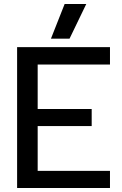

<svg xmlns="http://www.w3.org/2000/svg" viewBox="-20 -933 606 953"><path d="M232.9 -741.2 300.8 -913.1H408.2L325.2 -741.2ZM64.9 0V-699.2H525.9V-612.8H167V-392.1H435.1V-307.1H167V-85H525.9V0Z"/></svg>

Font: Prompt
Style: Regular
Weight: 400
Designer: Katatrad Team
Foundry: CadsonDemak
Version: Version 1.000;PS 001.000;hotconv 1.0.88;makeotf.lib2.5.64775